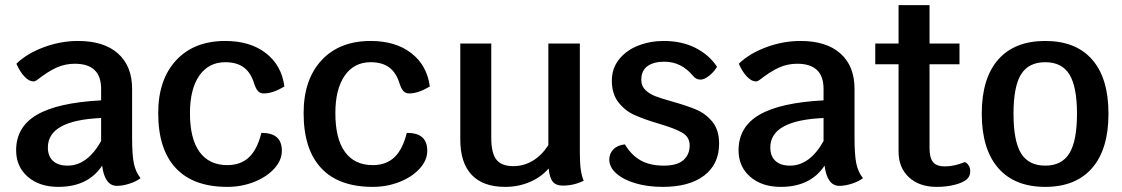

<svg xmlns="http://www.w3.org/2000/svg" viewBox="-20 -720 4383 750"><path d="M529 -24Q512 -11 485.5 -2.5Q459 6 437 6Q389 6 379 -73Q324 10 208 10Q134 10 88.5 -29.5Q43 -69 43 -133Q43 -224 124 -271.5Q205 -319 375 -328V-373Q375 -471 272 -471Q235 -471 202 -456.5Q169 -442 124 -407Q117 -402 110 -402Q94 -402 76 -420.5Q58 -439 44 -471Q85 -511 151 -535.5Q217 -560 285 -560Q386 -560 441 -511Q496 -462 496 -373V-184Q496 -114 503 -81Q510 -48 529 -24ZM375 -169V-259Q167 -250 167 -144Q167 -110 187 -91.5Q207 -73 244 -73Q321 -73 375 -169Z M598 -278Q598 -409 668 -484.5Q738 -560 860 -560Q957 -560 1018.5 -512.5Q1080 -465 1091 -382Q1045 -355 1011 -355Q997 -355 988.5 -363.5Q980 -372 973 -393Q960 -436 932.5 -456.5Q905 -477 860 -477Q795 -477 758.5 -424.5Q722 -372 722 -278Q722 -178 759.5 -126.5Q797 -75 868 -75Q920 -75 952.5 -105.5Q985 -136 1001 -201Q1042 -201 1061.5 -183.5Q1081 -166 1081 -131Q1081 -94 1051.5 -61.5Q1022 -29 973 -9.5Q924 10 868 10Q735 10 666.5 -63.5Q598 -137 598 -278Z M1166 -278Q1166 -409 1236 -484.5Q1306 -560 1428 -560Q1525 -560 1586.5 -512.5Q1648 -465 1659 -382Q1613 -355 1579 -355Q1565 -355 1556.5 -363.5Q1548 -372 1541 -393Q1528 -436 1500.5 -456.5Q1473 -477 1428 -477Q1363 -477 1326.5 -424.5Q1290 -372 1290 -278Q1290 -178 1327.5 -126.5Q1365 -75 1436 -75Q1488 -75 1520.5 -105.5Q1553 -136 1569 -201Q1610 -201 1629.5 -183.5Q1649 -166 1649 -131Q1649 -94 1619.5 -61.5Q1590 -29 1541 -9.5Q1492 10 1436 10Q1303 10 1234.5 -63.5Q1166 -137 1166 -278Z M2260 -14Q2222 5 2178 5Q2152 5 2139.5 -10Q2127 -25 2123 -62Q2094 -28 2049.5 -9Q2005 10 1953 10Q1867 10 1822.5 -37Q1778 -84 1778 -175V-550H1899V-182Q1899 -122 1919 -96.5Q1939 -71 1985 -71Q2026 -71 2061 -92Q2096 -113 2122 -153V-550H2245V-126Q2245 -85 2248.5 -59Q2252 -33 2260 -14Z M2360 -97Q2360 -120 2376 -136.5Q2392 -153 2421 -156Q2446 -114 2482.5 -93.5Q2519 -73 2573 -73Q2625 -73 2649.5 -94.5Q2674 -116 2674 -152Q2674 -185 2644.5 -202Q2615 -219 2553 -237Q2496 -254 2459 -270.5Q2422 -287 2396 -320Q2370 -353 2370 -405Q2370 -453 2398.5 -488.5Q2427 -524 2473.5 -542Q2520 -560 2573 -560Q2643 -560 2696.5 -533Q2750 -506 2781 -459Q2768 -438 2749.5 -423.5Q2731 -409 2716 -409Q2699 -409 2687 -424Q2641 -479 2575 -479Q2533 -479 2509 -461.5Q2485 -444 2485 -408Q2485 -384 2501 -368.5Q2517 -353 2540.5 -344Q2564 -335 2607 -323Q2664 -307 2700.5 -291.5Q2737 -276 2763 -244Q2789 -212 2789 -159Q2789 -79 2731 -34.5Q2673 10 2569 10Q2510 10 2462.5 -4Q2415 -18 2387.5 -42.5Q2360 -67 2360 -97Z M3351 -24Q3334 -11 3307.5 -2.5Q3281 6 3259 6Q3211 6 3201 -73Q3146 10 3030 10Q2956 10 2910.5 -29.5Q2865 -69 2865 -133Q2865 -224 2946 -271.5Q3027 -319 3197 -328V-373Q3197 -471 3094 -471Q3057 -471 3024 -456.5Q2991 -442 2946 -407Q2939 -402 2932 -402Q2916 -402 2898 -420.5Q2880 -439 2866 -471Q2907 -511 2973 -535.5Q3039 -560 3107 -560Q3208 -560 3263 -511Q3318 -462 3318 -373V-184Q3318 -114 3325 -81Q3332 -48 3351 -24ZM3197 -169V-259Q2989 -250 2989 -144Q2989 -110 3009 -91.5Q3029 -73 3066 -73Q3143 -73 3197 -169Z M3770 -51Q3770 -31 3756 -19Q3740 -6 3708.5 2Q3677 10 3639 10Q3571 10 3530.5 -27.5Q3490 -65 3490 -128V-469H3399V-550H3490V-700H3611V-550H3728V-469H3611V-141Q3611 -103 3625 -86.5Q3639 -70 3670 -70Q3708 -70 3749 -87Q3758 -83 3764 -73.5Q3770 -64 3770 -51Z M3815 -276Q3815 -414 3879 -487Q3943 -560 4063 -560Q4183 -560 4246.5 -487Q4310 -414 4310 -276Q4310 -137 4246 -63.5Q4182 10 4063 10Q3943 10 3879 -64Q3815 -138 3815 -276ZM4187 -276Q4187 -381 4157.5 -429Q4128 -477 4063 -477Q3998 -477 3968.5 -429.5Q3939 -382 3939 -276Q3939 -169 3968.5 -121Q3998 -73 4063 -73Q4128 -73 4157.5 -121.5Q4187 -170 4187 -276Z"/></svg>

Font: Krub SemiBold
Style: Regular
Weight: 600
Version: Version 1.000; ttfautohint (v1.6)